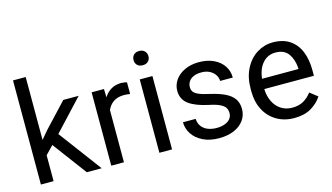

<svg xmlns="http://www.w3.org/2000/svg" viewBox="-86 -1038 2309 1336"><g transform="rotate(-15 1068.0 -370.0)"><path d="M216.8 -245.1 160.2 -186.5V0H68.8V-750H160.2V-296.9L208.5 -354L371.6 -528.3H482.4L276.9 -308.1L506.8 0H399.4Z M831.5 -531.2V-447.8Q810.5 -451.7 787.1 -451.7Q742.2 -451.7 712.2 -431.6Q682.1 -411.6 667 -375.5V0H575.7V-528.3H664.6L666.5 -468.3Q687 -501.5 718.3 -519.8Q749.5 -538.1 791.5 -538.1Q800.3 -538.1 813.5 -535.9Q826.7 -533.7 831.5 -531.2Z M1022.9 -668.9Q1022.9 -647 1008.5 -632.6Q994.1 -618.2 968.8 -618.2Q943.4 -618.2 929.4 -632.6Q915.5 -647 915.5 -668.9Q915.5 -691.4 929.4 -706.1Q943.4 -720.7 968.8 -720.7Q994.1 -720.7 1008.5 -706.1Q1022.9 -691.4 1022.9 -668.9ZM922.4 0V-528.3H1013.7V0Z M1153.8 -383.8Q1153.8 -425.8 1178.2 -460.9Q1202.6 -496.1 1247.3 -517.1Q1292 -538.1 1349.6 -538.1Q1411.1 -538.1 1457 -516.1Q1502.9 -494.1 1527.1 -456.8Q1551.3 -419.4 1551.3 -373.5H1460Q1460 -396 1446.8 -417Q1433.6 -438 1408.4 -451.4Q1383.3 -464.8 1349.6 -464.8Q1314 -464.8 1290.5 -453.9Q1267.1 -442.9 1256.1 -425Q1245.1 -407.2 1245.1 -386.7Q1245.1 -365.7 1255.1 -351.8Q1265.1 -337.9 1291.3 -326.7Q1317.4 -315.4 1366.7 -304.7Q1433.1 -289.6 1474.6 -269Q1516.1 -248.5 1536.4 -218.8Q1556.6 -189 1556.6 -146.5Q1556.6 -100.6 1531.2 -65.2Q1505.9 -29.8 1459.5 -10Q1413.1 9.8 1352.1 9.8Q1284.7 9.8 1235.6 -14.4Q1186.5 -38.6 1161.1 -78.1Q1135.7 -117.7 1135.7 -162.6H1227.1Q1229 -127.4 1247.6 -105.2Q1266.1 -83 1293.7 -73.2Q1321.3 -63.5 1352.1 -63.5Q1387.7 -63.5 1413.3 -73.5Q1439 -83.5 1452.1 -100.8Q1465.3 -118.2 1465.3 -140.1Q1465.3 -162.1 1456.1 -178.2Q1446.8 -194.3 1420.4 -208Q1394 -221.7 1344.2 -231.9Q1250 -251.5 1201.9 -286.6Q1153.8 -321.8 1153.8 -383.8Z M2099.6 -239.3H1742.2Q1743.7 -189.9 1762.7 -149.9Q1781.7 -109.9 1816.7 -86.7Q1851.6 -63.5 1898.4 -63.5Q1944.3 -63.5 1977.8 -82Q2011.2 -100.6 2037.6 -135.3L2092.8 -92.3Q2063.5 -47.4 2014.6 -18.8Q1965.8 9.8 1893.6 9.8Q1821.3 9.8 1766.1 -22.9Q1710.9 -55.7 1680.9 -113.8Q1650.9 -171.9 1650.9 -245.6V-266.6Q1650.9 -349.1 1683.1 -410.9Q1715.3 -472.7 1768.3 -505.4Q1821.3 -538.1 1881.8 -538.1Q1955.6 -538.1 2004.2 -505.1Q2052.7 -472.2 2076.2 -414.1Q2099.6 -356 2099.6 -279.8ZM2008.3 -319.3Q2004.4 -381.3 1974.9 -423.1Q1945.3 -464.8 1881.8 -464.8Q1827.1 -464.8 1790.8 -425Q1754.4 -385.3 1745.1 -312.5H2008.3Z"/></g></svg>

Font: Heebo
Style: Regular
Weight: 400
Designer: Oded Ezer
Foundry: Meir Sadan
Version: Version 2.001; ttfautohint (v1.5.14-ce02) -l 8 -r 50 -G 200 